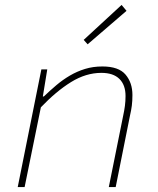

<svg xmlns="http://www.w3.org/2000/svg" viewBox="-20 -760 640 780"><path d="M52 0 148 -478H172L154 -368H158Q183 -392 209 -414Q235 -436 264 -453Q293 -470 325.5 -480Q358 -490 396 -490Q462 -490 490 -457Q518 -424 518 -374Q518 -350 515.5 -330.5Q513 -311 508 -290L450 0H422L480 -288Q485 -311 487.5 -330Q490 -349 490 -370Q490 -415 465 -439.5Q440 -464 392 -464Q329 -464 268.5 -426.5Q208 -389 146 -324L80 0ZM336 -580 320 -598 474 -740 494 -716Z"/></svg>

Font: Source Code Pro ExtraLight
Style: Italic
Weight: 200
Italic angle: -11°
Monospace: yes
Designer: Paul D. Hunt, Teo Tuominen
Foundry: Adobe Systems Incorporated
Version: Version 1.050;PS 1.000;hotconv 16.6.51;makeotf.lib2.5.65220